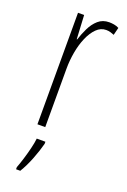

<svg xmlns="http://www.w3.org/2000/svg" viewBox="-147 -586 565 856"><g transform="rotate(20 135.5 -158.0)"><path d="M216 -537Q226 -537 238.5 -535Q251 -533 262 -527L253 -491Q246 -494 236 -497Q226 -500 215 -500Q189 -500 169 -480Q149 -460 135 -427.5Q121 -395 114 -355.5Q107 -316 107 -278V0H70V-529H99L105 -416H107Q116 -444 129.5 -472Q143 -500 164 -518.5Q185 -537 216 -537ZM130 71Q121 106 105 147Q89 188 69 221H49V211Q56 193 64.5 165.5Q73 138 80 109.5Q87 81 89 61H130Z"/></g></svg>

Font: Noto Sans Lao Looped ExtraCondensed ExtraLight
Style: Regular
Weight: 200
Width: 2
Designer: Mark Frömberg, Ben Mitchell
Foundry: The Fontpad Ltd
Version: Version 1.002; ttfautohint (v1.8.4.7-5d5b)